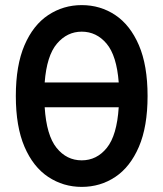

<svg xmlns="http://www.w3.org/2000/svg" viewBox="-20 -721 640 752"><path d="M42 -345Q42 -465 76 -544Q110 -623 169 -662Q228 -701 300 -701Q373 -701 431.5 -662Q490 -623 524 -544Q558 -465 558 -345Q558 -225 524 -146Q490 -67 431.5 -28Q373 11 300 11Q228 11 169 -28Q110 -67 76 -146Q42 -225 42 -345ZM155 -398H445Q437 -503 397.5 -550Q358 -597 300 -597Q243 -597 203 -550Q163 -503 155 -398ZM155 -301Q162 -191 201.5 -142Q241 -93 300 -93Q359 -93 398.5 -142Q438 -191 445 -301Z"/></svg>

Font: Radio Canada Condensed Medium
Style: Regular
Weight: 500
Width: 3
Designer: Charles Daoud, Etienne Aubert Bonn, Alexandre Saumier Demers, Jacques Le Bailly
Foundry: Radio-Canada
Version: Version 2.104; ttfautohint (v1.8.4.7-5d5b);gftools[0.9.28.de